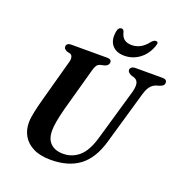

<svg xmlns="http://www.w3.org/2000/svg" viewBox="-158 -1037 1125 1187"><g transform="rotate(20 405.0 -443.0)"><path d="M539 -217.5 637 -556Q646.5 -592.5 641.5 -613.8Q636.5 -635 613.5 -643L597 -647.5Q569.5 -659 570 -675.5Q570 -686 578.8 -693Q587.5 -700 604 -700H782Q810.5 -700 810.5 -678Q810.5 -666 803.2 -659.5Q796 -653 780.5 -647.5L760.5 -642Q737 -633.5 722 -613.2Q707 -593 696 -552L598 -212.5Q564 -95 491.8 -41Q419.5 13 304 13Q235 13 189.5 -9.8Q144 -32.5 121.5 -71.5Q99 -110.5 99.5 -158.5Q99.5 -188.5 109.2 -232.8Q119 -277 129 -313.5L206.5 -596.5Q211.5 -613.5 208.2 -627.2Q205 -641 194 -645.5L171 -651Q159 -657.5 154.2 -662.8Q149.5 -668 150 -677.5Q150 -687 157.8 -693.5Q165.5 -700 179.5 -700H417.5Q446 -700 446 -679.5Q446 -670.5 439.2 -662Q432.5 -653.5 418.5 -649.5L392 -643.5Q377.5 -639 370 -628.2Q362.5 -617.5 356.5 -595.5L278.5 -314Q264.5 -260 258 -223.8Q251.5 -187.5 251.5 -162Q251 -105.5 281 -77Q311 -48.5 363.5 -48.5Q422.5 -48.5 467.5 -87Q512.5 -125.5 539 -217.5ZM532.5 -825Q594.5 -825 639.5 -885.5Q654 -900.5 665 -900.5Q686 -900.5 676 -874Q656.5 -815 611.8 -781.2Q567 -747.5 512 -747.5Q457 -747.5 430 -781.2Q403 -815 414.5 -874Q419.5 -900.5 440.5 -900.5Q452 -900.5 457.5 -885.5Q464.5 -853.5 483 -839.2Q501.5 -825 532.5 -825Z"/></g></svg>

Font: Fraunces 9pt SemiBold
Style: Italic
Weight: 600
Italic angle: -16°
Version: Version 1.000;[b76b70a41]